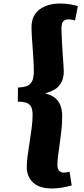

<svg xmlns="http://www.w3.org/2000/svg" viewBox="-20 -841 479 1090"><path d="M82 -344Q111 -345 131 -352Q151 -359 161.5 -378.5Q172 -398 172 -436Q172 -466 170 -499.5Q168 -533 165.5 -566.5Q163 -600 161 -631Q159 -662 159 -687Q159 -753 204 -787Q249 -821 322 -821Q347 -821 374.5 -817Q402 -813 422 -806L406 -725Q396 -728 387 -729.5Q378 -731 371 -731Q347 -731 337.5 -718Q328 -705 329 -671Q330 -632 332 -597Q334 -562 336 -531.5Q338 -501 340 -477Q342 -453 342 -437Q342 -399 328.5 -373.5Q315 -348 291 -333.5Q267 -319 236 -311Q272 -302 292.5 -285Q313 -268 323 -242.5Q333 -217 333 -182Q333 -141 328.5 -101Q324 -61 319 -25Q314 11 310 41.5Q306 72 306 95Q306 119 316.5 129Q327 139 342 139Q349 139 358 137.5Q367 136 375 134L387 212Q369 217 348.5 221Q328 225 309 227Q290 229 276 229Q203 229 167.5 195Q132 161 132 108Q132 79 137 41.5Q142 4 148.5 -36.5Q155 -77 160 -116.5Q165 -156 165 -189Q165 -222 154.5 -238Q144 -254 125.5 -259Q107 -264 81 -264Z"/></svg>

Font: Literata 18pt ExtraBold
Style: Italic
Weight: 800
Italic angle: -2°
Designer: Latin by Veronika Burian and Jose Scaglione. Greek by Irene Vlachou. Cyrillic by Vera Evstafieva
Foundry: TypeTogether
Version: Version 3.103;gftools[0.9.29]